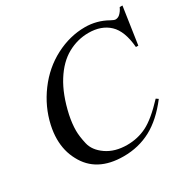

<svg xmlns="http://www.w3.org/2000/svg" viewBox="-148 -816 978 971"><g transform="rotate(-30 341.5 -330.0)"><path d="M683 -662 651 -446H637Q629 -543 584 -585.5Q539 -628 464 -628Q400 -628 342 -596Q284 -564 240 -494Q196 -424 173 -319Q163 -271 163 -231Q163 -198 173.5 -152Q184 -106 232.5 -72.5Q281 -39 352 -39Q414 -39 467 -65.5Q520 -92 593 -170L606 -161Q541 -76 468.5 -37Q396 2 308 2Q150 2 89 -115Q58 -172 58 -242Q58 -279 67 -320Q88 -415 147.5 -495Q207 -575 291 -618.5Q375 -662 463 -662Q532 -662 592 -628Q610 -618 618 -618Q631 -618 642 -627Q657 -640 667 -662Z"/></g></svg>

Font: New Athena Unicode
Style: Italic
Weight: 400
Designer: J. Rusten 1997; rev. by R. Hancock 2001, 2002, rev. by D. Mastronarde 2002-2019
Foundry: Society for Classical Studies (formerly American Philological Association)
Version: Version 5.008